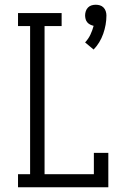

<svg xmlns="http://www.w3.org/2000/svg" viewBox="-20 -790 540 810"><path d="M375 -581 339 -611Q353 -626 361.5 -644Q370 -662 375 -681Q367 -683 360 -686.5Q353 -690 348 -696Q343 -702 341 -710Q339 -718 339 -725Q339 -734 342 -743Q345 -752 351.5 -758.5Q358 -765 366.5 -767.5Q375 -770 384 -770Q393 -770 401.5 -767.5Q410 -765 416.5 -758.5Q423 -752 426 -743Q429 -734 429 -725Q429 -686 415.5 -647.5Q402 -609 375 -581ZM56 0V-55H107V-680H56V-735H240V-680H168V-55H376V-145H437V0Z"/></svg>

Font: Iosevka Slab Light
Style: Regular
Weight: 300
Monospace: yes
Designer: Belleve Invis
Foundry: Belleve Invis
Version: Version 11.1.0; ttfautohint (v1.8.3)